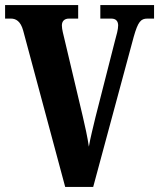

<svg xmlns="http://www.w3.org/2000/svg" viewBox="-20 -734 625 754"><path d="M71 -614 236 0H346L505 -589C522 -649 533 -661 559 -661H585V-714H374V-661H417C436 -661 444 -650 444 -634C444 -619 438 -597 431 -572L355 -274C346 -235 335 -194 329 -158C324 -194 313 -243 305 -277L233 -581C229 -598 223 -619 223 -634C223 -651 233 -661 251 -661H287V-714H0V-661H23C42 -661 61 -651 71 -614Z"/></svg>

Font: Noto Serif Georgian ExtraCondensed ExtraBold
Style: Regular
Weight: 800
Width: 2
Designer: Monotype Design Team, Akaki Razmadze
Foundry: Google LLC
Version: Version 2.003